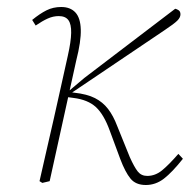

<svg xmlns="http://www.w3.org/2000/svg" viewBox="-20 -518 546 549"><path d="M93 0Q103 -45 113.5 -90Q124 -135 134 -179.5Q144 -224 154 -269Q164 -314 174 -359Q183 -399 183.5 -424Q184 -449 175.5 -460.5Q167 -472 148 -472Q132 -472 116.5 -465Q101 -458 82 -445L72 -461Q94 -479 113 -488.5Q132 -498 155 -498Q181 -498 195.5 -482.5Q210 -467 211 -433.5Q212 -400 198 -345L122 0L101 5ZM397 11Q368 11 353 -7.5Q338 -26 324 -63L294 -144Q277 -191 254 -212Q231 -233 190 -238L168 -241V-257H176L221 -295L481 -493Q486 -492 491 -488.5Q496 -485 496 -477Q496 -468 487 -459Q478 -450 451 -432L184 -252L183 -254L192 -253Q229 -249 251.5 -237.5Q274 -226 289 -206.5Q304 -187 315 -158L351 -69Q364 -40 374 -27.5Q384 -15 401 -15Q424 -15 443.5 -31Q463 -47 490 -78L503 -64Q472 -25 448.5 -7Q425 11 397 11Z"/></svg>

Font: Source Serif 4 ExtraLight
Style: Italic
Weight: 250
Italic angle: -12°
Designer: Frank Grießhammer
Foundry: Adobe Systems Incorporated
Version: Version 4.004;hotconv 1.0.116;makeotfexe 2.5.65601